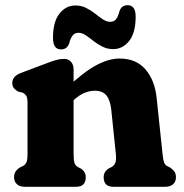

<svg xmlns="http://www.w3.org/2000/svg" viewBox="-20 -716 704 736"><path d="M262.1 -450.2V-125.8Q262.1 -100.5 265.8 -90.6Q269.6 -80.7 278.3 -75.8L289.7 -70Q308.7 -58 308.7 -36.8Q308.7 0 271.7 0H74.9Q56.1 0 45 -9.8Q33.9 -19.6 33.9 -36.8Q33.9 -50 40.1 -59Q46.3 -68 57.7 -74.8L68.5 -79.8Q76.8 -84.7 81.2 -93.8Q85.5 -102.9 85.5 -125.8V-321.4Q85.5 -341.8 80.1 -349.6Q74.6 -357.4 65.3 -361.4L50.3 -364.6Q40 -370.2 33.6 -377.7Q27.1 -385.2 27.1 -397.4Q27.1 -411.2 35.6 -420.8Q44 -430.4 62.3 -437.2L158.1 -473.2Q180 -481.7 194.9 -485.9Q209.8 -490.2 225.5 -490.2Q242.5 -490.2 252.3 -479Q262.1 -467.8 262.1 -450.2ZM245.3 -317.1 211.5 -355.9 235.1 -378.2Q299.4 -439.2 347.9 -465.4Q396.5 -491.6 438.6 -491.6Q502 -491.6 537.9 -449.7Q573.9 -407.9 580.7 -338.4L603.1 -125.8Q605.4 -102.9 608.8 -93.8Q612.2 -84.7 620.1 -79.8L630.7 -74.8Q642.1 -67.2 648.3 -58.6Q654.5 -50 654.5 -36.8Q654.5 -19.6 643.6 -9.8Q632.8 0 613.5 0H414.4Q377.4 0 377.4 -36.8Q377.4 -58 396.4 -70L407.9 -75.8Q416.6 -80.7 421.5 -90.6Q426.4 -100.5 424.1 -125.8L406.5 -295.6Q402.6 -332.1 387.9 -350.2Q373.2 -368.2 343.4 -368.2Q325.3 -368.2 305.4 -360.6Q285.5 -353 263.5 -333.2ZM413.9 -527.7Q391.7 -527.7 372.9 -537.1Q354.2 -546.4 338.3 -559Q322.5 -571.6 308.4 -581Q294.4 -590.3 280.9 -590.3Q267 -590.3 258.8 -580.4Q250.6 -570.5 245 -549.5Q237 -526.6 213.8 -526.6Q183.1 -526.6 183.1 -571.1Q183.1 -632.2 207.8 -663.6Q232.5 -695 269.2 -695Q291.4 -695 310.1 -685.6Q328.9 -676.3 344.7 -663.7Q360.6 -651.1 374.6 -641.7Q388.7 -632.4 402.3 -632.4Q417.1 -632.4 425 -642.6Q432.9 -652.8 438.1 -673.5Q446.1 -696.1 469.4 -696.1Q500 -696.1 500 -651.9Q500 -590.4 475.1 -559Q450.2 -527.7 413.9 -527.7Z"/></svg>

Font: Fraunces SuperSoft Wonky
Style: Regular
Weight: 900
Version: Version 1.000;[b76b70a41]